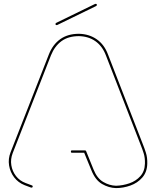

<svg xmlns="http://www.w3.org/2000/svg" viewBox="-20 -953 799 983"><path d="M574 10Q537 9 502.5 -11Q468 -31 448 -81L411 -171H348Q343 -171 343 -177Q343 -183 348 -183H416Q419 -183 421 -179L459 -85Q477 -40 508.5 -21.5Q540 -3 574 -2Q609 -3 642.5 -14.5Q676 -26 698.5 -51Q721 -76 722 -115Q723 -145 715.5 -168.5Q708 -192 701 -209L522 -670Q504 -717 468.5 -742Q433 -767 384 -768Q330 -768 295 -742.5Q260 -717 241 -670L45 -169Q33 -138 38 -107Q43 -76 62 -51.5Q81 -27 111 -16L143 -4Q149 -2 147 4Q145 9 138 7L106 -5Q73 -18 52.5 -45Q32 -72 26.5 -106Q21 -140 34 -173L230 -674Q250 -725 288.5 -752.5Q327 -780 384 -780Q436 -779 475 -752Q514 -725 533 -674L712 -213Q719 -196 727 -171Q735 -146 734 -115Q733 -72 708.5 -44Q684 -16 647.5 -3Q611 10 574 10ZM273 -825Q270 -824 267 -825Q264 -826 264 -830Q264 -834 268 -836L465 -932Q469 -934 472.5 -933Q476 -932 476 -928Q476 -924 472 -922Z"/></svg>

Font: Moirai One
Style: Regular
Weight: 400
Designer: Jiyeon Park
Foundry: JAMO
Version: Version 1.000; ttfautohint (v1.8.4.7-5d5b);gftools[0.9.29]